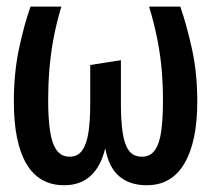

<svg xmlns="http://www.w3.org/2000/svg" viewBox="-20 -548 640 582"><path d="M526.5 -528Q546 -472 562 -399.2Q578 -326.5 578 -240Q578 -119 539.2 -52.8Q500.5 13.5 425 13.5Q373 13.5 341.2 -13.8Q309.5 -41 299 -98.5Q285.5 -43 254.5 -14.8Q223.5 13.5 174.5 13.5Q98.5 13.5 60.2 -51.2Q22 -116 22 -240Q22 -326.5 37.5 -399.8Q53 -473 72.5 -528H166Q150 -474.5 141.5 -427.2Q133 -380 129.5 -335.2Q126 -290.5 126 -243Q126 -190.5 131.5 -152.2Q137 -114 151.2 -93.5Q165.5 -73 191 -73Q216.5 -73 230 -93.2Q243.5 -113.5 248.5 -149.2Q253.5 -185 253.5 -232V-351L346.5 -365.5V-233.5Q346.5 -182 351.8 -146.2Q357 -110.5 370.5 -91.8Q384 -73 410 -73Q436 -73 450 -93.5Q464 -114 469 -152.2Q474 -190.5 474 -243Q474 -290.5 470.2 -335.2Q466.5 -380 457.2 -427.2Q448 -474.5 432 -528Z"/></svg>

Font: Fira Code Light Medium
Style: Regular
Weight: 500
Monospace: yes
Version: Version 5.002